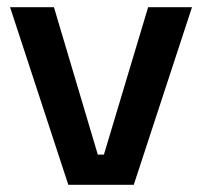

<svg xmlns="http://www.w3.org/2000/svg" viewBox="-20 -514 562 534"><path d="M170 0 8 -494H130L252 -84H269L392 -494H514L352 0Z"/></svg>

Font: Space Grotesk Frontify SemiBold
Style: Regular
Weight: 600
Designer: Florian Karsten
Version: Version 2.000